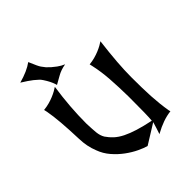

<svg xmlns="http://www.w3.org/2000/svg" viewBox="-205 -862 986 986"><g transform="rotate(-45 288.0 -369.0)"><path d="M48.8 -506.8Q69.3 -508.8 88.1 -513.9Q106.9 -519 122.8 -525.6Q138.7 -532.2 151.1 -539.1Q163.6 -545.9 171.9 -551.8Q152.8 -423.3 152.8 -304.2Q153.8 -283.2 154.5 -266.6Q155.3 -250 156.7 -236.6Q158.2 -223.1 161.6 -212.2Q165 -201.2 170.9 -191.4Q185.1 -170.4 203.4 -153.8Q221.7 -137.2 248.5 -123.8Q275.4 -110.4 312.3 -98.9Q349.1 -87.4 400.9 -76.7Q402.8 -94.7 403.6 -134Q404.3 -173.3 404.3 -234.9V-252Q403.3 -320.3 399.2 -379.6Q395 -439 383.8 -489.3L379.9 -506.8Q400.4 -508.8 419.2 -513.9Q438 -519 453.9 -525.6Q469.7 -532.2 482.2 -539.1Q494.6 -545.9 502.9 -551.8Q493.7 -478 489 -417.7Q484.4 -357.4 484.4 -308.6Q484.4 -268.6 485.1 -234.4Q485.8 -200.2 487.5 -169.2Q489.3 -138.2 492.4 -109.4Q495.6 -80.6 500.5 -51.3L502.9 -43.5Q473.1 -40 443.6 -29.5Q414.1 -19 383.3 -2L379.9 0Q384.8 -14.2 390.1 -31Q395.5 -47.9 400.9 -66.4L293.9 0Q273.4 -5.4 244.1 -19.3Q214.8 -33.2 185.1 -54.9Q155.3 -76.7 129.9 -106Q104.5 -135.3 91.3 -171.9Q72.3 -218.8 70.8 -274.4Q68.4 -345.7 64 -399.2Q59.6 -452.6 52.7 -489.3ZM291 -596.2Q255.9 -590.3 230 -575.2L186.5 -550.8L184.1 -559.1Q175.8 -585.4 154.8 -617.2Q147.5 -628.4 142.1 -633.3Q118.7 -655.3 94.2 -671.4L61.5 -692.4Q127.4 -710.4 165 -738.3L167.5 -732.9Q186 -688 194.8 -675.8Q206.1 -660.2 210.4 -655.3Q228.5 -635.7 253.9 -617.2Q272 -604 291 -596.2Z"/></g></svg>

Font: MedievalSharp
Style: Regular
Weight: 500
Version: Version 1.0